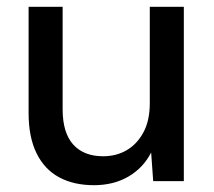

<svg xmlns="http://www.w3.org/2000/svg" viewBox="-20 -532 629 564"><path d="M256 12Q197 12 154 -11Q111 -34 87.5 -81.5Q64 -129 64 -200V-512H164V-211Q164 -142 195 -107.5Q226 -73 283 -73Q322 -73 352.5 -91Q383 -109 401.5 -143.5Q420 -178 420 -229V-512H520V0H430L424 -84Q401 -39 357.5 -13.5Q314 12 256 12Z"/></svg>

Font: DM Sans 12pt Medium
Style: Regular
Weight: 500
Version: Version 4.004;gftools[0.9.30]